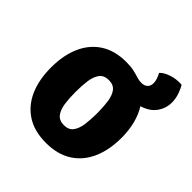

<svg xmlns="http://www.w3.org/2000/svg" viewBox="-174 -748 890 890"><g transform="rotate(45 271.0 -303.0)"><path d="M30 -249Q30 -330 56.5 -389.5Q83 -449 134 -481.5Q185 -514 259 -514Q290 -514 310.2 -509.2Q330.5 -504.5 345.8 -499.5Q361 -494.5 376 -494.5Q396 -494.5 407 -505Q418 -515.5 418 -534Q418 -547 413 -560.8Q408 -574.5 402 -585.5Q416 -601.5 447 -612.2Q478 -623 514.5 -620.5Q523.5 -607 532.5 -582Q541.5 -557 541.5 -530.5Q541.5 -492.5 519.2 -461Q497 -429.5 450 -415Q470.5 -382.5 481.2 -340.8Q492 -299 492 -249.5Q492 -169.5 465.5 -110Q439 -50.5 387.5 -17.8Q336 15 260.5 15Q184.5 15 133.2 -18Q82 -51 56 -110.2Q30 -169.5 30 -249ZM190.5 -249.5Q190.5 -208.5 195.2 -175Q200 -141.5 215.2 -121.8Q230.5 -102 261 -102Q292 -102 307 -121.8Q322 -141.5 326.8 -175Q331.5 -208.5 331.5 -249.5Q331.5 -291 326.8 -324.5Q322 -358 307 -377.8Q292 -397.5 261 -397.5Q230.5 -397.5 215.2 -377.8Q200 -358 195.2 -324.5Q190.5 -291 190.5 -249.5Z"/></g></svg>

Font: Signika
Style: Bold
Weight: 700
Designer: Anna Giedry
Foundry: Anna Giedry
Version: Version 2.001